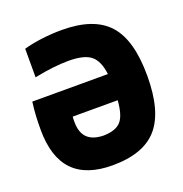

<svg xmlns="http://www.w3.org/2000/svg" viewBox="-119 -743 820 859"><g transform="rotate(-20 291.5 -313.5)"><path d="M266 -637Q418 -637 487 -561Q556 -485 556 -314Q556 -145 489 -67.5Q422 10 274 10Q149 10 87 -54.5Q25 -119 25 -250Q25 -284 26.5 -313.5Q28 -343 33 -381H393Q385 -446 353 -471.5Q321 -497 247 -497Q213 -497 173 -492.5Q133 -488 84 -478V-614Q123 -625 170.5 -631Q218 -637 266 -637ZM179 -231Q179 -180 204.5 -155Q230 -130 281 -129Q339 -130 364 -157.5Q389 -185 394 -256H180Q179 -248 179 -244.5Q179 -241 179 -231Z"/></g></svg>

Font: Blinker
Style: Bold
Weight: 700
Designer: Juergen Huber
Foundry: supertype
Version: Version 1.015;PS 1.15;hotconv 1.0.88;makeotf.lib2.5.647800; 